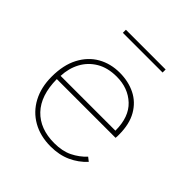

<svg xmlns="http://www.w3.org/2000/svg" viewBox="-171 -751 892 892"><g transform="rotate(45 275.0 -305.5)"><path d="M292 10Q224 10 173 -19Q122 -48 94 -100.5Q66 -153 66 -223Q66 -300 94 -353Q122 -406 169.5 -433Q217 -460 277 -460Q334 -460 379.5 -437.5Q425 -415 451.5 -369Q478 -323 478 -254Q478 -246 478 -243Q478 -240 477 -232H91Q92 -125 145.5 -69Q199 -13 293 -13Q346 -13 383.5 -31.5Q421 -50 449 -80L468 -65Q436 -30 392 -10Q348 10 292 10ZM93 -255H453Q453 -345 404 -391Q355 -437 280 -437Q221 -437 180 -412.5Q139 -388 117 -347Q95 -306 93 -255ZM156 -601V-621H417V-601Z"/></g></svg>

Font: Inconsolata SemiExpanded ExtraLight
Style: Regular
Weight: 200
Width: 6
Monospace: yes
Designer: Raph Levien, Cyreal, Brenton Simpson
Foundry: Raph Levien, Cyreal, Google
Version: Version 3.001; ttfautohint (v1.8.2.53-6de2)